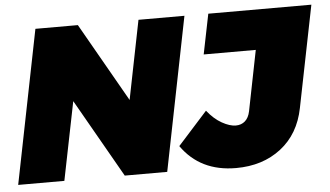

<svg xmlns="http://www.w3.org/2000/svg" viewBox="-55 -782 1501 874"><g transform="rotate(-5 695.5 -345.5)"><path d="M606 -701H816L676 0H482L278 -358L206 0H-5L135 -701H329L534 -341ZM1396 -701 1303 -237Q1280 -120 1196 -55Q1112 10 990 10Q827 10 741 -112L876 -262Q907 -223 942.5 -203Q978 -183 1006 -183Q1031 -183 1048 -198Q1065 -213 1071 -242L1126 -518H888L925 -701Z"/></g></svg>

Font: Gontserrat Black
Style: Italic
Weight: 900
Italic angle: -11.3°
Designer: Julieta Ulanovsky
Foundry: Julieta Ulanovsky
Version: Version 6.001